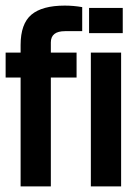

<svg xmlns="http://www.w3.org/2000/svg" viewBox="-20 -662 491 682"><path d="M160.6 0H53.2V-386.7H0V-475.1H53.2V-502Q53.2 -577.6 91.6 -609.9Q129.9 -642.1 210 -642.1Q241.2 -642.1 272 -636.7V-551.3H210.9Q160.6 -551.3 160.6 -511.2V-475.1H252V-386.7H160.6ZM416 -544.4H296.4V-633.8H416ZM410.2 0H302.7V-475.1H410.2Z"/></svg>

Font: Agdasima
Style: Bold
Weight: 700
Width: 3
Designer: The DocRepair Project, Patric King
Foundry: Google
Version: Version 2.002